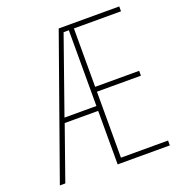

<svg xmlns="http://www.w3.org/2000/svg" viewBox="-130 -821 859 927"><g transform="rotate(-20 300.0 -357.0)"><path d="M343 -689V-389H569V-364H343V-25H585V0H317V-275H145L48 0H20L274 -714H585V-689ZM317 -300V-689H290L153 -300Z"/></g></svg>

Font: Noto Sans Mono UI Thin
Style: Regular
Weight: 250
Monospace: yes
Designer: Monotype Design team
Foundry: Monotype Imaging Inc.
Version: Version 1.000